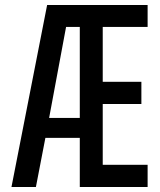

<svg xmlns="http://www.w3.org/2000/svg" viewBox="-20 -750 640 770"><path d="M26 0 169 -730H572V-642H392V-422H547V-333H392V-89H572V0H300V-197H162L124 0ZM177 -277H300V-642H245Z"/></svg>

Font: JetBrainsMono NFM Medium
Style: Regular
Weight: 500
Monospace: yes
Designer: Philipp Nurullin, Konstantin Bulenkov
Foundry: JetBrains
Version: Version 2.304; ttfautohint (v1.8.4.7-5d5b);Nerd Fonts 3.3.0